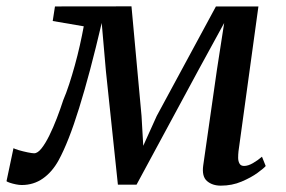

<svg xmlns="http://www.w3.org/2000/svg" viewBox="-48 -575 902 605"><path d="M647.9 10Q621 10 604.3 -4.5Q587.5 -19 592.4 -54L635.6 -355.5L658.4 -502.6L578.5 -356.5L382.2 7H323.5L285.7 -351.3L272.5 -502.6Q253.8 -422.9 236.1 -356Q218.3 -289 201.5 -235.1Q184.8 -181.1 168.6 -139.9Q152.4 -98.7 136.9 -70.3Q116.6 -33.2 87.2 -12.6Q57.9 8 20.4 8Q12.4 8 2 5.9Q-8.4 3.8 -16.9 0.9Q-25.5 -2 -27.5 -4L-5.5 -108.1Q-2.3 -105.8 10.9 -101.9Q24.2 -98 38.7 -95Q53.2 -92 59.6 -92Q70.6 -92 82.8 -107.4Q95 -122.8 107.3 -147.7Q119.6 -172.6 131 -202.2Q142.4 -231.8 151.4 -259.8Q160.7 -281.4 169.9 -309.5Q179.1 -337.7 187.8 -369.1Q196.5 -400.5 203.6 -432.1Q210.7 -463.7 215.9 -492.1L118.1 -508.8L125.2 -554.7L366.3 -555L398 -209.5L403.4 -115.6L445.8 -209.5L632.4 -554.7H766.3L703.5 -98.2Q702.4 -88.4 702.4 -77.7Q702.5 -67 706.7 -59.6Q710.8 -52.1 721.1 -52.1Q733.8 -52.1 749.1 -61Q764.4 -69.8 777.5 -81.2L789.2 -51.9Q784.4 -45.6 763.9 -30.6Q743.5 -15.6 713.2 -2.8Q683 10 647.9 10Z"/></svg>

Font: Merriweather 7pt Light
Style: Italic
Weight: 300
Italic angle: -7.8°
Designer: Eben Sorkin
Foundry: Eben Sorkin
Version: Version 2.200;gftools[0.9.31]